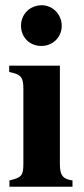

<svg xmlns="http://www.w3.org/2000/svg" viewBox="-20 -711 318 731"><path d="M215 -613C215 -656 181 -691 139 -691C94 -691 60 -657 60 -613C60 -569 93 -536 137 -536C181 -536 215 -569 215 -613ZM256 0V-24C221 -29 208 -42 208 -85V-461H15V-437C59 -428 69 -418 69 -373V-88C69 -42 62 -35 16 -24V0Z"/></svg>

Font: XITS Math
Style: Bold
Weight: 700
Designer: MicroPress Inc., with final additions and corrections provided by Coen Hoffman, Elsevier (retired)
Version: Version 1.105